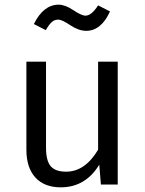

<svg xmlns="http://www.w3.org/2000/svg" viewBox="-20 -790 621 822"><path d="M484 0H412L405 -85Q346 12 240 12Q170 12 131.5 -30Q93 -72 93 -149V-526H177V-158Q177 -102 197 -78.5Q217 -55 263 -55Q344 -55 400 -149V-526H484ZM349 -658Q317 -658 281 -682Q245 -706 230 -706Q213 -706 201.5 -695.5Q190 -685 176 -661L125 -687Q166 -770 231 -770Q259 -770 294 -746.5Q329 -723 346 -723Q372 -723 400 -767L451 -741Q413 -658 349 -658Z"/></svg>

Font: FiraSans
Style: Regular
Weight: 350
Designer: Carrois Corporate & Edenspiekermann AG
Foundry: Carrois Corporate GbR & Edenspiekermann AG
Version: Version 3.106;PS 003.106;hotconv 1.0.70;makeotf.lib2.5.58329